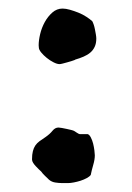

<svg xmlns="http://www.w3.org/2000/svg" viewBox="-20 -421 301 439"><path d="M53.2 -56.6Q53.2 -67.9 55.2 -75.4Q57.1 -83 60.8 -88.4Q64.5 -93.8 70.3 -98.1Q76.2 -102.5 84.5 -107.9Q94.2 -114.7 100.1 -122.1Q106 -129.4 113.8 -129.4Q116.2 -129.4 121.6 -128.4Q127 -127.4 132.6 -126.2Q138.2 -125 143.1 -123.8Q147.9 -122.6 149.4 -121.6Q151.4 -120.6 156 -117.4Q160.6 -114.3 162.6 -114.3H180.7Q184.6 -112.8 187.7 -106.7Q190.9 -100.6 192.9 -92.8Q194.8 -85 195.8 -77.4Q196.8 -69.8 196.8 -65.9Q196.8 -56.2 193.1 -43.7Q189.5 -31.2 187.5 -21Q184.6 -17.1 178.2 -13.7Q171.9 -10.3 164.3 -7.8Q156.7 -5.4 148.9 -3.9Q141.1 -2.4 135.7 -2.4H121.6Q114.7 -2.4 106.4 -3.7Q98.1 -4.9 91.8 -10.3Q90.8 -11.2 88.4 -13.7Q85.9 -16.1 83 -18.8Q80.1 -21.5 77.6 -24.4Q75.2 -27.3 74.2 -28.8Q71.8 -30.8 68.4 -34.2Q64.9 -37.6 61.5 -41.3Q58.1 -44.9 55.7 -48.8Q53.2 -52.7 53.2 -56.6ZM68.8 -312.5 68.4 -317.4Q68.4 -328.6 71.8 -343Q75.2 -357.4 82.3 -370.4Q89.4 -383.3 99.6 -392.3Q109.9 -401.4 123 -401.4Q130.4 -401.4 139.9 -398.7Q149.4 -396 159.2 -392.1Q168.9 -388.2 177.2 -382.8Q185.5 -377.4 190.9 -372.6Q192.4 -370.1 194.1 -365.2Q195.8 -360.4 197 -354.2Q198.2 -348.1 199.2 -342.3Q200.2 -336.4 200.2 -333Q200.2 -321.8 196.5 -314Q192.9 -306.2 186.5 -300.8Q180.2 -295.4 171.1 -291.5Q162.1 -287.6 151.9 -284.7Q151.9 -284.2 151.4 -284.2Q150.4 -283.7 150.4 -283.7Q147.9 -282.7 143.1 -281.2Q138.2 -279.8 133.1 -278.3Q127.9 -276.9 123 -275.6Q118.2 -274.4 116.2 -274.4Q110.4 -274.4 102.3 -278.6Q94.2 -282.7 86.9 -288.6Q79.6 -294.4 74.2 -301Q68.8 -307.6 68.8 -312.5Z"/></svg>

Font: IM FELL English SC
Style: Regular
Weight: 400
Designer: Igino Marini
Foundry: Igino Marini
Version: 3.00